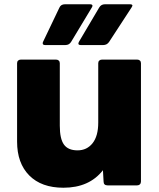

<svg xmlns="http://www.w3.org/2000/svg" viewBox="-20 -826 744 899"><path d="M60 -163V-530Q60 -538 65 -542.5Q70 -547 78 -547H242Q250 -547 255 -542.5Q260 -538 260 -530V-237Q260 -176 279.5 -149Q299 -122 343 -122Q387 -122 413.5 -155.5Q440 -189 440 -252V-530Q440 -538 445 -542.5Q450 -547 458 -547H622Q630 -547 635 -542.5Q640 -538 640 -530V24Q640 32 635 37Q630 42 622 42H484Q465 42 465 24L462 -29Q398 53 277 53Q174 53 117 -4.5Q60 -62 60 -163ZM180 -623Q180 -628 182 -631L258 -790Q265 -806 284 -806H401Q413 -806 413 -799Q413 -796 410 -791L313 -630Q304 -615 286 -615H192Q180 -615 180 -623ZM347 -622Q347 -625 350 -631L444 -790Q453 -806 471 -806H588Q600 -806 600 -800Q600 -798 598.5 -796Q597 -794 596 -791L491 -630Q481 -615 463 -615H359Q347 -615 347 -622Z"/></svg>

Font: LINE Seed JP_TTF ExtraBold
Style: Regular
Weight: 800
Designer: LY Corporation & Fontrix & Fontworks
Version: Version 1.015